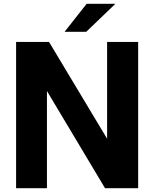

<svg xmlns="http://www.w3.org/2000/svg" viewBox="-20 -982 805 1002"><path d="M225 0H64V-763H236L539 -258V-763H701V0H528L225 -507ZM430 -816H317L432 -962H582Z"/></svg>

Font: Open Sauce One ExtraBold
Style: Regular
Weight: 800
Designer: Alfredo Marco Pradil
Foundry: Creative Sauce Fz LLC
Version: Version 1.477